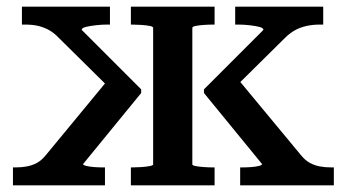

<svg xmlns="http://www.w3.org/2000/svg" viewBox="-20 -558 1044 578"><path d="M985 0H703V-54H709Q722 -54 736 -55Q750 -56 759.5 -58.5Q769 -61 769 -64L594 -278V-289L773 -468Q773 -474 761 -477Q749 -480 731.5 -482Q714 -484 699 -484H688V-538H953V-484H943Q922 -484 903.5 -480Q885 -476 869 -467.5Q853 -459 837 -443L666 -274L682 -337L886 -91Q899 -75 913 -67.5Q927 -60 943 -57Q959 -54 978 -54H985ZM19 0V-54H26Q45 -54 61 -57Q77 -60 91 -67.5Q105 -75 118 -91L321 -337L329 -274L158 -443Q143 -459 127.5 -467.5Q112 -476 95 -480Q78 -484 56 -484H46V-538H311V-484H301Q286 -484 268.5 -482Q251 -480 238.5 -477Q226 -474 226 -468L405 -289V-278L230 -64Q230 -61 240 -58.5Q250 -56 264 -55Q278 -54 291 -54H296V0ZM374 -484V-538H626V-484H622Q609 -484 594.5 -483Q580 -482 569.5 -480Q559 -478 559 -474V-63Q559 -60 569.5 -58Q580 -56 594.5 -55Q609 -54 622 -54H626V0H374V-54H378Q390 -54 405 -55Q420 -56 430.5 -58Q441 -60 441 -63V-474Q441 -478 430.5 -480Q420 -482 405 -483Q390 -484 378 -484Z"/></svg>

Font: Roboto Serif Medium
Style: Regular
Weight: 500
Designer: Greg Gazdowicz
Foundry: Commercial Type
Version: Version 1.008